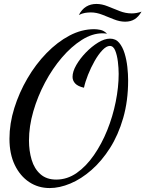

<svg xmlns="http://www.w3.org/2000/svg" viewBox="-20 -867 738 974"><path d="M232 87Q174 87 128 56.5Q82 26 55 -30Q28 -86 28 -163Q28 -240 52.5 -318.5Q77 -397 119 -469Q161 -541 216 -597.5Q271 -654 332.5 -686.5Q394 -719 458 -719Q471 -719 489 -715.5Q507 -712 523 -696Q517 -697 511.5 -697.5Q506 -698 500 -698Q448 -698 395 -664.5Q342 -631 294 -575Q246 -519 208.5 -448.5Q171 -378 149 -302Q127 -226 127 -154Q127 -102 140.5 -56.5Q154 -11 185 16.5Q216 44 265 44Q321 44 369 10.5Q417 -23 456.5 -80Q496 -137 524 -206.5Q552 -276 567 -350.5Q582 -425 582 -492Q582 -521 578 -554Q574 -587 564.5 -610.5Q555 -634 537 -634Q520 -634 499.5 -612.5Q479 -591 460 -557.5Q441 -524 426.5 -487.5Q412 -451 406 -422Q375 -429 361.5 -443.5Q348 -458 348 -477Q348 -504 367 -537Q386 -570 415.5 -600.5Q445 -631 477.5 -651Q510 -671 538 -671Q567 -671 584.5 -650Q602 -629 612 -596.5Q622 -564 626 -527.5Q630 -491 630 -459Q630 -355 605 -268.5Q580 -182 538 -116Q496 -50 444 -4.5Q392 41 337 64Q282 87 232 87ZM615 -757Q587 -757 557.5 -769Q528 -781 498.5 -792.5Q469 -804 441 -804Q426 -804 411 -801.5Q396 -799 380 -791Q395 -820 417.5 -833.5Q440 -847 469 -847Q497 -847 526.5 -835Q556 -823 586.5 -811Q617 -799 648 -799Q673 -799 698 -808Q683 -782 663 -769.5Q643 -757 615 -757Z"/></svg>

Font: Dancing Script SemiBold
Style: Regular
Weight: 600
Designer: Pablo Impallari
Foundry: Pablo Impallari
Version: Version 2.001